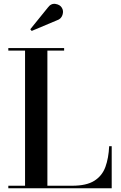

<svg xmlns="http://www.w3.org/2000/svg" viewBox="-20 -1007 645 1027"><path d="M285 -898.5 149.5 -841.5 142 -850.5 235.5 -966Q253 -990 277 -986Q301 -982 310.5 -966Q321.5 -949 314.2 -927.2Q307 -905.5 285 -898.5ZM577.5 0H24.5V-13.5H114V-736.5H24.5V-750H323V-736.5H233.5V-13.5H366Q442.5 -13.5 484.5 -40Q526.5 -66.5 543.8 -114Q561 -161.5 564 -225H577.5Z"/></svg>

Font: Bodoni* 16 Medium
Style: Regular
Weight: 500
Version: Version 2.2